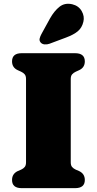

<svg xmlns="http://www.w3.org/2000/svg" viewBox="-20 -976 502 996"><path d="M347 -134Q347 -118 354 -109.8Q361 -101.5 373 -96L390.5 -88.5Q420 -74.5 420 -42.5Q420 0 369.5 0H92.5Q42.5 0 42.5 -42.5Q42.5 -74.5 72 -88.5L89.5 -96Q101.5 -101.5 108.2 -109.8Q115 -118 115 -134V-566Q115 -582 108.2 -590.2Q101.5 -598.5 89.5 -604L72 -612Q42.5 -625.5 42.5 -657.5Q42.5 -700 92.5 -700H369.5Q420 -700 420 -657.5Q420 -625.5 390.5 -612L373 -604Q361 -598.5 354 -590.2Q347 -582 347 -566ZM239.5 -880.5Q261.5 -919.5 288.8 -941Q316 -962.5 354.5 -954Q388 -946 403.8 -918.5Q419.5 -891 412.5 -863Q405.5 -832.5 384 -814.2Q362.5 -796 322 -781L236.5 -749Q224 -744.5 211 -745.8Q198 -747 190.5 -756Q183 -765.5 185.8 -776.5Q188.5 -787.5 195 -799.5Z"/></svg>

Font: Fraunces 9pt S050 Black
Style: Regular
Weight: 900
Version: Version 1.000; ttfautohint (v1.8.3)